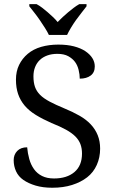

<svg xmlns="http://www.w3.org/2000/svg" viewBox="-20 -881 543 911"><path d="M228 9.8Q183.1 9.8 148.9 -0.5Q114.7 -10.7 91.1 -27.1Q67.4 -43.5 56.2 -68.1Q44.9 -92.8 44.9 -121.1Q44.9 -147.5 61.8 -164.8Q78.6 -182.1 108.9 -182.1Q111.3 -153.8 118.9 -126.5Q126.5 -99.1 141.4 -78.4Q156.2 -57.6 179.7 -45.9Q203.1 -34.2 236.3 -34.2Q297.4 -34.2 333.3 -64.7Q369.1 -95.2 369.1 -152.3Q369.1 -176.8 361.8 -196.5Q354.5 -216.3 337.9 -233.2Q321.3 -250 293.2 -265.6Q265.1 -281.2 224.1 -297.4Q182.1 -315.9 149.9 -335.7Q117.7 -355.5 96.9 -380.1Q76.2 -404.8 65.9 -434.8Q55.7 -464.8 55.7 -502.9Q55.7 -542.5 70.6 -573Q85.4 -603.5 111.8 -625.7Q138.2 -647.9 175.5 -658.7Q212.9 -669.4 256.3 -669.4Q298.8 -669.4 330.8 -661.1Q362.8 -652.8 384.8 -638.2Q406.7 -623.5 418.2 -605.2Q429.7 -586.9 429.7 -565.9Q429.7 -537.1 410.2 -522.5Q390.6 -507.8 358.4 -507.8Q358.4 -527.3 353 -549.3Q347.7 -571.3 335.9 -587.2Q324.2 -603 304 -614.3Q283.7 -625.5 252 -625.5Q225.6 -625.5 204.6 -617.9Q183.6 -610.4 168.9 -596.4Q154.3 -582.5 146.5 -562.7Q138.7 -543 138.7 -518.6Q138.7 -489.7 146 -468.8Q153.3 -447.8 170.2 -430.9Q187 -414.1 215.6 -398.9Q244.1 -383.8 284.2 -367.2Q324.7 -350.6 356.4 -332.5Q388.2 -314.5 410.2 -291.3Q432.1 -268.1 443.6 -239.5Q455.1 -210.9 455.1 -175.8Q455.1 -133.8 439.2 -98.4Q423.3 -63 393.6 -39.8Q363.8 -16.6 322 -3.4Q280.3 9.8 228 9.8ZM119.1 -861.3H153.8Q168 -853.5 180.7 -843.8Q193.4 -834 206.1 -823Q218.8 -812 231.2 -800.3Q243.7 -788.6 253.4 -776.4Q265.6 -788.6 277.8 -800.3Q290 -812 303.5 -823Q316.9 -834 329.6 -843.8Q342.3 -853.5 356 -861.3H390.6V-851.1Q380.4 -837.4 367.2 -821Q354 -804.7 340.8 -786.1Q327.6 -767.6 316.4 -748.8Q305.2 -730 298.3 -715.3H211.9Q205.1 -730 193.1 -748.8Q181.2 -767.6 168.5 -786.1Q155.8 -804.7 142.8 -821Q129.9 -837.4 119.1 -851.1Z"/></svg>

Font: MUA Office
Style: Regular
Weight: 400
Designer: Khon Soe Zaw Thu
Foundry: Myanmar Unicode
Version: Version 2.10 June 24, 2017